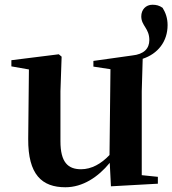

<svg xmlns="http://www.w3.org/2000/svg" viewBox="-20 -774 727 810"><path d="M448 12 646 1V-28L578 -35V-389L582 -526C646 -547 687 -599 687 -668C687 -697 679 -720 666 -741C652 -751 639 -754 623 -754C595 -754 576 -733 576 -705C576 -665 610 -655 610 -605C610 -569 587 -545 538 -540L374 -517V-493L446 -482L442 -120C407 -83 366 -60 322 -60C267 -60 235 -89 235 -178V-389L240 -535L228 -545L28 -520V-494L102 -481L99 -188C98 -37 157 16 256 16C329 16 394 -27 443 -87Z"/></svg>

Font: GenRyuMin2 TW B
Style: Regular
Weight: 700
Version: Version 2.100;PS 2.1;hotconv 16.6.51;makeotf.lib2.5.65220 DE